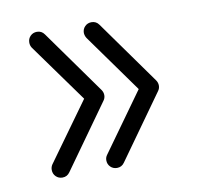

<svg xmlns="http://www.w3.org/2000/svg" viewBox="-52 -463 490 472"><g transform="rotate(-10 193.0 -227.0)"><path d="M45.4 -68.4Q45.4 -75.7 49.3 -81.5L154.3 -227.1L49.3 -373Q45.4 -378.9 45.4 -386.2Q45.4 -396 52 -402.6Q58.6 -409.2 68.4 -409.2Q80.1 -409.2 86.9 -399.4L200.2 -240.7Q204.6 -234.4 204.6 -227.1Q204.6 -219.7 200.2 -213.9L86.9 -55.2Q80.1 -45.4 68.4 -45.4Q58.6 -45.4 52 -52Q45.4 -58.6 45.4 -68.4ZM181.6 -68.4Q181.6 -75.7 186 -81.5L290.5 -227.1L186 -373Q182.1 -378.9 181.6 -386.2Q181.6 -396 188.2 -402.6Q194.8 -409.2 204.6 -409.2Q216.3 -409.2 223.1 -399.4L336.4 -240.7Q340.8 -234.4 340.8 -227.1Q340.8 -219.7 336.4 -213.9L223.1 -55.2Q216.3 -45.4 204.6 -45.4Q194.8 -45.4 188.2 -52Q181.6 -58.6 181.6 -68.4Z"/></g></svg>

Font: OpenGost Type A TT
Style: Regular
Weight: 400
Version: Version 0.3